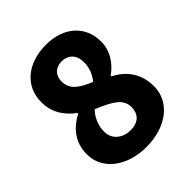

<svg xmlns="http://www.w3.org/2000/svg" viewBox="-212 -889 1033 1033"><g transform="rotate(-45 304.5 -372.0)"><path d="M303 14C459 14 563 -73 563 -188C563 -290 509 -352 438 -389V-394C489 -429 532 -488 532 -559C532 -680 443 -758 309 -758C172 -758 73 -681 73 -557C73 -478 112 -421 170 -378V-373C101 -337 48 -278 48 -185C48 -67 157 14 303 14ZM348 -437C275 -466 229 -498 229 -557C229 -610 264 -635 305 -635C357 -635 388 -601 388 -547C388 -509 376 -471 348 -437ZM307 -110C249 -110 200 -145 200 -206C200 -253 220 -298 250 -327C341 -288 398 -260 398 -195C398 -136 359 -110 307 -110Z"/></g></svg>

Font: Noto Sans CJK TC Black
Style: Regular
Weight: 900
Designer: Ryoko NISHIZUKA 西塚涼子 (kana, bopomofo & ideographs); Paul D. Hunt (Latin, Greek & Cyrillic); Sandoll Communications 산돌커뮤니
Foundry: Adobe
Version: Version 2.004;hotconv 1.0.118;makeotfexe 2.5.65603